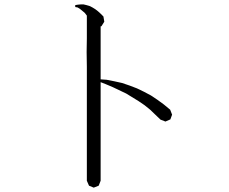

<svg xmlns="http://www.w3.org/2000/svg" viewBox="-20 -818 1040 871"><path d="M373 -582 374 -643.6V-747.1L365.2 -758.8L357.4 -765.6L341.8 -778.3L332 -784.2L321.3 -786.1V-794.9L334 -796.9L345.7 -797.9H359.4L372.1 -794.9L385.7 -791L399.4 -784.2L412.1 -776.4L424.8 -766.6L436.5 -755.9L449.2 -743.2L453.1 -719.7L440.4 -699.2L436.5 -698.2V-643.6V-582V-515.6V-458L463.9 -456.1L499 -449.2L534.2 -441.4L568.4 -429.7L601.6 -417L633.8 -401.4L665 -384.8L694.3 -365.2L723.6 -343.8L752 -320.3L760.7 -297.9L752.9 -276.4L730.5 -266.6L708 -275.4L661.1 -320.3L635.7 -340.8L608.4 -359.4L552.7 -393.6L491.2 -422.9L459 -436.5L436.5 -445.3V2L427.7 24.4L405.3 33.2L383.8 24.4L374 2V-515.6Z"/></svg>

Font: Kurinto Seri
Style: Regular
Weight: 400
Designer: Kurinto was developed by Clint Goss from a range of fonts that are compatible with the SIL Open Font License Version 1.1
Foundry: Clinton F. Goss
Version: Version 2.196; July 25, 2020